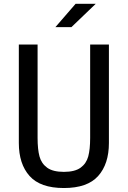

<svg xmlns="http://www.w3.org/2000/svg" viewBox="-20 -960 660 992"><path d="M445.8 -247.8V-730H542.7V-221.2Q542.7 -112.8 487.2 -50.7Q431.7 11.5 310 11.5Q188.3 11.5 132.8 -50.7Q77.3 -112.8 77.3 -221.2V-730H174.2V-247.8Q174.2 -188.2 184.1 -151.7Q194 -115.2 223.6 -93.6Q253.2 -72 310 -72Q366.8 -72 396.4 -93.6Q426 -115.2 435.9 -151.7Q445.8 -188.2 445.8 -247.8ZM349 -819.8 474.8 -940.5H370.7L266.2 -819.8Z"/></svg>

Font: Monaspace Neon Var ExtraLight
Style: Regular
Weight: 200
Designer: Riley Cran and the Lettermatic Team
Version: Version 1.200 (Monaspace Neon Var)